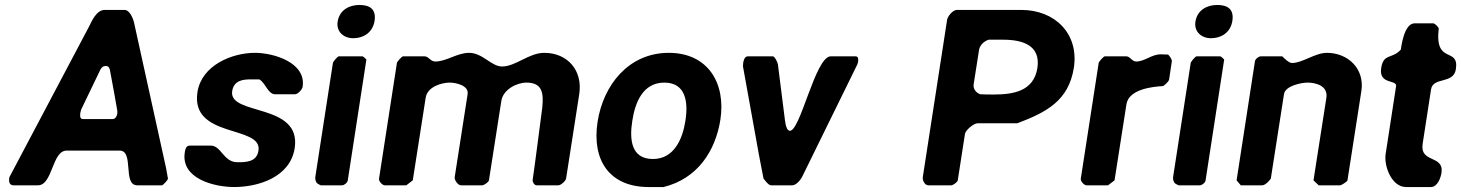

<svg xmlns="http://www.w3.org/2000/svg" viewBox="-20 -747 5890 774"><path d="M17 -27C15 -15 19 0 33 0H133C193 0 189 -140 249 -140H462C522 -140 473 0 533 0H633C637 0 657 -21 657 -27C657 -29 652 -57 650 -67C631 -155 540 -565 521 -653C518 -669 504 -707 482 -707H402C369 -707 350 -662 339 -640C291 -549 66 -124 18 -33ZM304 -293C304 -296 308 -306 308 -307L385 -467C391 -478 398 -481 407 -481C419 -481 423 -470 424 -460C429 -436 449 -324 453 -300V-290C452 -282 447 -267 434 -267H314C300 -267 303 -285 304 -293Z M725 -133C708 -26 845 7 924 7C1020 7 1150 -32 1168 -150C1196 -334 900 -279 916 -380C923 -422 957 -427 991 -427H1025C1050 -414 1060 -367 1089 -367H1169C1181 -367 1198 -386 1200 -397C1215 -495 1083 -534 1008 -534C915 -534 793 -484 776 -376C747 -187 1038 -244 1022 -140C1015 -94 973 -93 937 -93C881 -93 872 -160 830 -160H744C729 -160 726 -141 725 -133Z M1440 -520H1346C1341 -520 1323 -499 1322 -493L1251 -33C1250 -24 1253 -12 1260 -7C1263 -5 1272 0 1273 0H1359C1368 0 1381 -11 1382 -20L1457 -507C1454 -510 1445 -520 1440 -520ZM1341 -659C1335 -619 1366 -593 1403 -593C1448 -593 1483 -618 1490 -663C1497 -709 1472 -727 1429 -727C1387 -727 1348 -706 1341 -659Z M1735 -499C1715 -499 1708 -520 1691 -520H1605C1600 -520 1581 -499 1580 -493L1508 -27C1506 -17 1521 0 1531 0H1618L1644 -20L1696 -353C1703 -398 1761 -414 1793 -414C1817 -414 1871 -403 1865 -367L1813 -33C1811 -23 1825 0 1838 0H1924C1931 0 1950 -13 1951 -20L2001 -340C2008 -386 2063 -414 2102 -414C2166 -414 2172 -373 2166 -313C2160 -269 2134 -64 2127 -20C2128 -11 2134 0 2144 0H2231C2241 0 2260 -17 2262 -27L2315 -367C2330 -463 2268 -534 2174 -534C2112 -534 2059 -479 2004 -479C1960 -479 1926 -534 1871 -534C1823 -534 1779 -499 1735 -499Z M2389 -256C2365 -101 2437 7 2595 7H2655C2792 -27 2864 -138 2884 -264C2907 -413 2833 -534 2676 -534C2514 -534 2412 -404 2389 -256ZM2529 -260C2540 -333 2571 -414 2658 -414C2745 -414 2755 -335 2743 -260C2732 -188 2698 -106 2612 -106C2524 -106 2517 -185 2529 -260Z M3058 -27C3061 -24 3077 0 3088 0H3174C3189 0 3207 -21 3213 -33L3436 -487C3436 -487 3439 -495 3439 -497C3440 -505 3442 -520 3429 -520H3329C3266 -520 3205 -209 3162 -220C3146 -224 3144 -270 3143 -273C3139 -305 3120 -455 3116 -487C3115 -496 3103 -520 3095 -520H2995C2981 -520 2977 -501 2976 -493C2976 -491 2975 -482 2975 -480L3040 -120C3043 -106 3055 -41 3058 -27Z M4309 -474C4330 -611 4233 -707 4097 -707H3837C3821 -707 3800 -681 3798 -667L3700 -33C3698 -22 3707 0 3722 0H3815C3822 0 3840 -13 3841 -20L3870 -207C3872 -222 3905 -250 3921 -250H4081C4197 -294 4288 -340 4309 -474ZM3966 -587H4023C4100 -587 4176 -566 4162 -473C4147 -378 4063 -366 3985 -366C3977 -366 3940 -366 3932 -367C3916 -372 3902 -388 3905 -407L3927 -547C3930 -565 3948 -582 3966 -587Z M4560 -499C4543 -499 4536 -520 4520 -520H4434C4429 -520 4410 -499 4409 -493L4337 -27C4335 -17 4350 0 4360 0H4447L4473 -20L4521 -327C4531 -389 4631 -398 4669 -400C4675 -404 4692 -418 4693 -427L4704 -500C4705 -509 4693 -523 4689 -527C4684 -527 4663 -528 4659 -528C4622 -528 4595 -499 4560 -499Z M4898 -520H4804C4799 -520 4781 -499 4780 -493L4709 -33C4708 -24 4711 -12 4718 -7C4721 -5 4730 0 4731 0H4817C4826 0 4839 -11 4840 -20L4915 -507C4912 -510 4903 -520 4898 -520ZM4799 -659C4793 -619 4824 -593 4861 -593C4906 -593 4941 -618 4948 -663C4955 -709 4930 -727 4887 -727C4845 -727 4806 -706 4799 -659Z M4965 -20 4982 0H5069C5076 0 5086 -8 5091 -13C5095 -17 5103 -26 5103 -27L5156 -367C5161 -402 5228 -414 5251 -414C5285 -414 5334 -401 5327 -353L5275 -20L5296 0H5382C5388 0 5411 -15 5412 -20L5468 -380C5482 -470 5414 -534 5329 -534C5281 -534 5231 -493 5188 -493C5175 -493 5153 -516 5149 -520H5063C5054 -520 5040 -509 5039 -500Z M5548 -473C5537 -405 5612 -427 5608 -400L5566 -127C5558 -78 5590 7 5648 7H5748C5776 7 5788 -32 5791 -50C5802 -124 5703 -88 5715 -167L5749 -387C5757 -438 5840 -407 5849 -468C5863 -561 5762 -483 5780 -633C5778 -638 5765 -653 5757 -653H5683C5639 -653 5629 -556 5627 -547C5592 -508 5557 -533 5548 -473Z"/></svg>

Font: Asimov Print
Style: CIt
Weight: 500
Designer: Google
Version: Version 2.000980: 2014